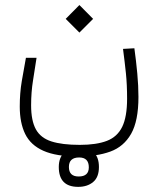

<svg xmlns="http://www.w3.org/2000/svg" viewBox="-20 -455 626 759"><path d="M288.6 163.6Q202.1 163.6 151.6 141.1Q101.1 118.7 79.6 74.7Q58.1 30.8 58.1 -33.7Q58.1 -87.4 66.2 -134.8Q74.2 -182.1 82.5 -226.6H124.5Q118.2 -184.1 110.6 -137.5Q103 -90.8 103 -38.6Q103 22 121.8 56.2Q140.6 90.3 183.1 104Q225.6 117.7 295.4 117.7Q361.3 117.7 402.6 101.8Q443.8 85.9 463.1 46.4Q482.4 6.8 482.4 -64.9Q482.4 -120.1 477.8 -165Q473.1 -210 466.3 -261.7L511.2 -264.2Q518.1 -214.4 522.7 -164.8Q527.3 -115.2 527.3 -71.8Q527.3 22.9 498.3 74Q469.2 125 415.8 144.3Q362.3 163.6 288.6 163.6ZM293.9 -326.2 239.7 -380.4 293.9 -435.1 348.1 -380.4ZM289.1 283.7Q212.4 283.7 212.4 205.1Q212.4 167 235.1 146.7Q257.8 126.5 293 126.5Q328.1 126.5 349.6 146.2Q371.1 166 371.1 205.1Q371.1 245.6 348.1 264.6Q325.2 283.7 289.1 283.7ZM291 242.7Q331.1 242.7 331.1 206.5Q331.1 167.5 293 167.5Q252.4 167.5 252.4 205.1Q252.4 242.7 291 242.7Z"/></svg>

Font: Cascadia Code ExtraLight
Style: Regular
Weight: 200
Monospace: yes
Designer: Aaron Bell
Foundry: Saja Typeworks
Version: Version 2407.024; ttfautohint (v1.8.4)